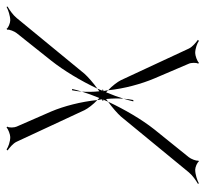

<svg xmlns="http://www.w3.org/2000/svg" viewBox="-40 -560 612 571"><g transform="rotate(-90 265.5 -275.0)"><path d="M4 8 5 11C14 6 32 0 46 0C53 0 68 6 70 11L73 9C71 4 78 -13 83 -19L166 -122C196 -160 225 -210 248 -259C231 -247 213 -231 204 -221L38 -19C29 -8 13 3 4 8ZM248 -259C250 -261 254 -263 256 -265C258 -246 258 -229 257 -213C262 -229 268 -246 276 -265L282 -259C282 -264 280 -268 280 -273H279C279 -274 280 -274 280 -275V-277H281C283 -282 285 -286 287 -291C285 -289 281 -287 279 -285C277 -304 277 -321 278 -337C273 -321 267 -304 259 -285L253 -291C253 -286 255 -282 255 -277H256C256 -276 254 -276 254 -275C254 -274 255 -274 255 -273H254C252 -268 250 -264 248 -259ZM282 -366C280 -357 279 -347 278 -337C281 -347 284 -357 286 -366ZM282 -259C287 -210 301 -160 317 -122L361 -19C364 -13 365 4 361 9L364 11C368 6 385 0 393 0C406 0 422 6 429 11L432 8C425 3 411 -8 406 -19L312 -221C307 -231 295 -247 282 -259ZM251 -273H254L255 -277H252ZM287 -291C304 -303 322 -319 331 -329L497 -531C506 -542 522 -553 531 -558L530 -561C521 -556 503 -550 490 -550C482 -550 467 -556 465 -561L462 -559C464 -554 457 -537 452 -531L370 -428C340 -390 310 -340 287 -291ZM280 -273H283L284 -277H281ZM249 -184H253C255 -193 256 -203 257 -213C254 -203 251 -193 249 -184ZM103 -558C110 -553 124 -542 129 -531L223 -329C228 -319 240 -303 253 -291C248 -340 235 -390 219 -428L174 -531C171 -537 170 -554 174 -559L171 -561C167 -556 150 -550 143 -550C129 -550 113 -556 106 -561Z"/></g></svg>

Font: Armata Saber
Style: RgIta
Weight: 400
Designer: Jasper
Foundry: Cannot Into Space Fonts
Version: Version 0.970